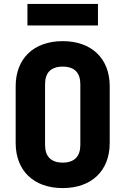

<svg xmlns="http://www.w3.org/2000/svg" viewBox="-20 -950 640 980"><path d="M120 -820H480V-930H120ZM300 10C447 10 540 -78 540 -220V-510C540 -652 447 -740 300 -740C153 -740 60 -652 60 -510V-220C60 -78 153 10 300 10ZM300 -120C240 -120 210 -152 210 -210V-520C210 -578 239 -610 300 -610C361 -610 390 -578 390 -520V-210C390 -152 360 -120 300 -120Z"/></svg>

Font: JetBrains Mono ExtraBold
Style: Regular
Weight: 800
Monospace: yes
Designer: Philipp Nurullin, Konstantin Bulenkov
Foundry: JetBrains
Version: Version 2.305